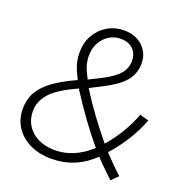

<svg xmlns="http://www.w3.org/2000/svg" viewBox="-130 -826 908 952"><g transform="rotate(20 324.5 -350.0)"><path d="M589 -23 555 11Q533 -9 509.5 -32Q486 -55 463 -80Q369 11 242 11Q178 11 129 -12.5Q80 -36 52.5 -78Q25 -120 25 -175Q25 -220 43.5 -257Q62 -294 107 -329Q152 -364 233 -401Q211 -442 202.5 -471.5Q194 -501 194 -534Q194 -585 217 -625Q240 -665 279 -688Q318 -711 367 -711Q407 -711 437 -695Q467 -679 484.5 -651Q502 -623 502 -586Q502 -531 468 -491Q434 -451 352 -410L297 -382Q337 -318 380 -260Q423 -202 466 -150Q502 -191 532 -240.5Q562 -290 583 -345L630 -332Q605 -268 571 -214.5Q537 -161 496 -116Q519 -91 542.5 -67.5Q566 -44 589 -23ZM243 -533Q243 -506 251 -480.5Q259 -455 278 -420L344 -453Q401 -482 427 -512Q453 -542 453 -582Q453 -620 429 -643Q405 -666 365 -666Q313 -666 278 -628Q243 -590 243 -533ZM76 -182Q76 -116 122.5 -75.5Q169 -35 245 -35Q295 -35 342.5 -55.5Q390 -76 432 -115Q390 -165 346 -225Q302 -285 252 -363Q152 -318 114 -275Q76 -232 76 -182Z"/></g></svg>

Font: Red Hat Text
Style: Italic
Weight: 300
Italic angle: -12°
Designer: Pentagram, MCKL
Foundry: Pentagram, MCKL
Version: Version 1.023